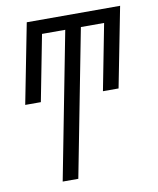

<svg xmlns="http://www.w3.org/2000/svg" viewBox="-83 -595 716 871"><g transform="rotate(-10 275.0 -160.0)"><path d="M135 210 266 -466H159L100 -162H28L100 -530H530L458 -162H386L445 -466H338L207 210Z"/></g></svg>

Font: Lode Term
Style: Italic
Weight: 400
Italic angle: -11°
Monospace: yes
Designer: Belleve Invis
Foundry: Belleve Invis
Version: Version 29.2.0